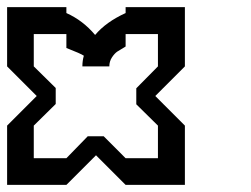

<svg xmlns="http://www.w3.org/2000/svg" viewBox="-20 -520 707 540"><path d="M500 0H333.3L250 -83.3L166.7 0H0V-166.7L83.3 -250L0 -333.3V-500H166.7V-483.3Q213.3 -462.5 247.5 -421.7Q278.3 -458.3 333.3 -483.3V-500H500V-333.3L416.7 -250L500 -166.7ZM424.2 -75V-166.7L363.3 -226.7V-271.7L424.2 -333.3V-424.2H333.3V-389.2Q317.5 -380 310 -375Q302.5 -370 295 -358.8Q287.5 -347.5 287.5 -333.3H211.7Q211.7 -349.2 215.8 -363.3Q207.5 -369.2 166.7 -385V-424.2H75V-333.3L136.7 -272.5V-227.5L75 -166.7V-75H166.7L226.7 -136.7H271.7L333.3 -75Z"/></svg>

Font: 0xA000-Squareish-Mono
Style: Squareish-Mono
Weight: 400
Version: Version 0.1